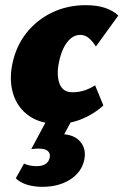

<svg xmlns="http://www.w3.org/2000/svg" viewBox="-20 -463 478 743"><path d="M203 16Q136 16 92.5 -14.5Q49 -45 32 -96.5Q15 -148 27 -212Q41 -283 81.5 -334.5Q122 -386 181.5 -414.5Q241 -443 312 -443Q354 -443 385 -433Q416 -423 438 -403L351 -283Q341 -300 325.5 -314Q310 -328 291 -328Q270 -328 253.5 -314Q237 -300 225.5 -276Q214 -252 208 -221Q198 -172 210.5 -139Q223 -106 260 -106Q286 -106 308 -113.5Q330 -121 348 -133L380 -55Q347 -24 300.5 -4Q254 16 203 16ZM162 0H259L218 76L148 71Q158 64 176.5 60Q195 56 214 56Q265 56 290 84.5Q315 113 306 156Q296 203 252 231.5Q208 260 143 260Q112 260 85.5 252Q59 244 41 227L73 170Q83 175 96 177.5Q109 180 121 180Q144 180 156.5 171.5Q169 163 172 148Q175 137 170.5 128.5Q166 120 156 116Q146 112 129 112Q123 112 116.5 112.5Q110 113 101 114Z"/></svg>

Font: Ysabeau Infant Black
Style: Italic
Weight: 900
Italic angle: -12°
Designer: Christian Thalmann (Catharsis Fonts)
Version: Version 2.001;gftools[0.9.30]; featfreeze: ss01,ss02,lnum